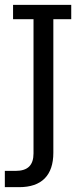

<svg xmlns="http://www.w3.org/2000/svg" viewBox="-29 -603 347 794"><path d="M49.6 171H-9V103.7H35.4Q73.4 103.7 91.5 85.8Q109.6 67.9 109.6 31.7V-523.7H25V-583H265.6V-523.7H191.6V28.7Q191.6 98.5 155.9 134.8Q120.2 171 49.6 171Z"/></svg>

Font: Rokkitt SemiBold
Style: Regular
Weight: 600
Designer: Vernon Adams
Foundry: Vernon Adams
Version: Version 3.103